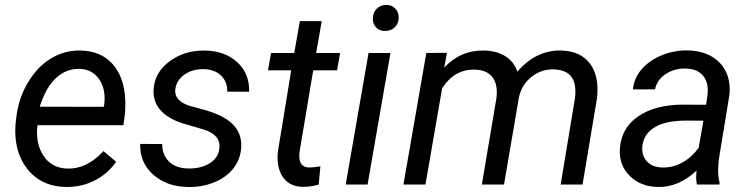

<svg xmlns="http://www.w3.org/2000/svg" viewBox="-20 -741 3013 771"><path d="M243.7 9.8Q145 7.8 89.4 -63Q33.7 -133.8 42.5 -244.1L44.9 -265.1Q53.2 -343.8 91.6 -408.7Q129.9 -473.6 185.1 -506.6Q240.2 -539.6 304.2 -538.1Q385.7 -536.1 432.1 -483.9Q478.5 -431.6 482.9 -342.3Q484.4 -310.5 481 -278.8L475.6 -238.3H130.4Q121.6 -166.5 154.1 -116.2Q186.5 -65.9 251 -64Q329.1 -62 395.5 -134.3L446.3 -91.3Q413.1 -43.5 360.6 -16.4Q308.1 10.7 243.7 9.8ZM299.8 -464.4Q245.1 -465.8 204.3 -427.2Q163.6 -388.7 139.6 -312.5L396.5 -312L398.4 -319.8Q406.2 -381.3 378.7 -422.1Q351.1 -462.9 299.8 -464.4Z M860.8 -143.1Q868.2 -197.8 800.8 -220.2L709 -247.1Q592.8 -287.1 596.7 -379.9Q600.1 -449.7 660.4 -494.4Q720.7 -539.1 802.2 -538.1Q882.3 -537.1 932.4 -491.5Q982.4 -445.8 980.5 -372.6L892.6 -373Q893.6 -412.6 867.7 -437.5Q841.8 -462.4 798.8 -463.4Q752.9 -464.4 719.7 -440.9Q689 -418.9 684.1 -383.3Q677.7 -337.4 740.2 -316.4L784.7 -304.2Q875.5 -280.8 913.6 -243.2Q951.7 -205.6 948.7 -149.9Q945.8 -100.6 916.5 -64Q887.2 -27.3 838.4 -8.1Q789.6 11.2 734.4 9.8Q650.4 8.8 595.7 -39.3Q541 -87.4 543 -163.1L631.3 -162.6Q631.3 -118.2 659.7 -91.3Q688 -64.5 737.3 -64.5Q785.6 -63.5 820.8 -84.7Q856 -106 860.8 -143.1Z M1272 -656.2 1249.5 -528.3H1345.7L1333.5 -458.5H1237.8L1182.6 -129.9Q1181.2 -117.2 1182.1 -106.4Q1185.5 -68.4 1223.6 -68.4Q1239.7 -68.4 1266.6 -73.2L1259.8 0.5Q1228 9.3 1195.3 9.3Q1142.6 8.3 1116.2 -29.5Q1089.8 -67.4 1095.7 -131.3L1149.4 -458.5H1056.2L1068.4 -528.3H1161.6L1184.1 -656.2Z M1456.1 0H1368.2L1460 -528.3H1547.9ZM1528.8 -721.2Q1551.3 -722.2 1566.2 -707.8Q1581.1 -693.4 1581.1 -669.9Q1580.6 -647 1566.2 -632.3Q1551.8 -617.7 1528.8 -616.7Q1505.9 -615.7 1491.2 -629.9Q1476.6 -644 1477.1 -667Q1477.5 -689.9 1491.7 -705.1Q1505.9 -720.2 1528.8 -721.2Z M1774.9 -528.8 1763.7 -469.7Q1830.1 -540 1924.3 -538.1Q1974.6 -537.1 2009.5 -515.1Q2044.4 -493.2 2057.6 -453.1Q2131.8 -540 2232.9 -538.1Q2312 -536.1 2349.6 -484.9Q2387.2 -433.6 2377.4 -347.2L2319.3 0H2231.4L2289.1 -348.1Q2292 -373.5 2289.1 -394.5Q2279.8 -460.9 2202.1 -462.4Q2153.8 -463.4 2114.5 -432.4Q2075.2 -401.4 2064 -351.1L2003.9 0H1915L1973.6 -347.7Q1980 -401.9 1957.3 -431.2Q1934.6 -460.4 1886.7 -461.4Q1804.2 -463.4 1755.4 -386.2L1688.5 0H1600.1L1691.9 -528.3Z M2778.8 0Q2775.4 -14.2 2775.4 -27.8L2776.9 -55.7Q2704.1 11.7 2622.6 9.8Q2552.7 8.8 2509 -34.4Q2465.3 -77.6 2469.2 -142.6Q2474.1 -226.6 2542.7 -273.7Q2611.3 -320.8 2723.1 -320.8L2815.4 -320.3L2821.3 -362.3Q2826.2 -409.7 2803 -437.3Q2779.8 -464.8 2733.4 -465.8Q2688 -466.8 2653.1 -443.6Q2618.2 -420.4 2610.4 -382.3L2521.5 -381.8Q2525.9 -428.2 2557.6 -464.1Q2589.4 -500 2639.2 -519.8Q2689 -539.6 2742.2 -538.6Q2824.7 -536.6 2870.6 -488.5Q2916.5 -440.4 2909.2 -360.8L2866.2 -99.1L2863.8 -61.5Q2862.8 -34.7 2869.6 -8.3L2868.7 0ZM2640.1 -68.4Q2682.6 -67.4 2720.5 -88.6Q2758.3 -109.9 2785.6 -147.5L2804.7 -256.3L2737.8 -256.8Q2654.3 -256.8 2609.9 -230.5Q2565.4 -204.1 2559.6 -155.8Q2555.2 -118.7 2576.9 -94Q2598.6 -69.3 2640.1 -68.4Z"/></svg>

Font: Roboto
Style: Italic
Weight: 400
Italic angle: -12°
Designer: Google
Version: Version 2.134; 2016; ttfautohint (v1.6)